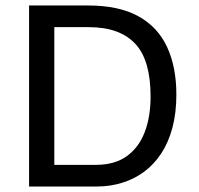

<svg xmlns="http://www.w3.org/2000/svg" viewBox="-20 -680 726 700"><path d="M135 0V-79H330Q398 -79 442 -110.5Q486 -142 507.5 -198Q529 -254 529 -328Q529 -393 515.5 -441Q502 -489 474 -519.5Q446 -550 403.5 -565.5Q361 -581 303 -581H135V-660H301Q413 -660 484 -621Q555 -582 589 -509Q623 -436 623 -335Q623 -268 608.5 -214Q594 -160 567.5 -120Q541 -80 505 -53.5Q469 -27 425 -13.5Q381 0 333 0ZM86 0V-660H178V0Z"/></svg>

Font: Bricolage Grotesque
Style: Regular
Weight: 400
Designer: Mathieu Triay
Foundry: Atelier Triay
Version: Version 1.001;gftools[0.9.33.dev8+g029e19f]